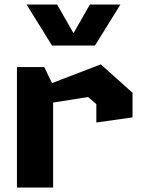

<svg xmlns="http://www.w3.org/2000/svg" viewBox="-20 -842 660 862"><path d="M412.5 -292 575 -315V-425.5L432.5 -553L213.5 -469L178.5 -541H56V0H218.5V-381.5L375.5 -406.5L412.5 -374.5ZM99.5 -821.5H236.5L310 -693L383.5 -821.5H520.5L406.5 -637.5H213.5Z"/></svg>

Font: Monaspace Krypton ExtraBold
Style: Regular
Weight: 800
Designer: Riley Cran & the Lettermatic Team
Foundry: Lettermatic
Version: Version 1.101 (Monaspace Krypton)